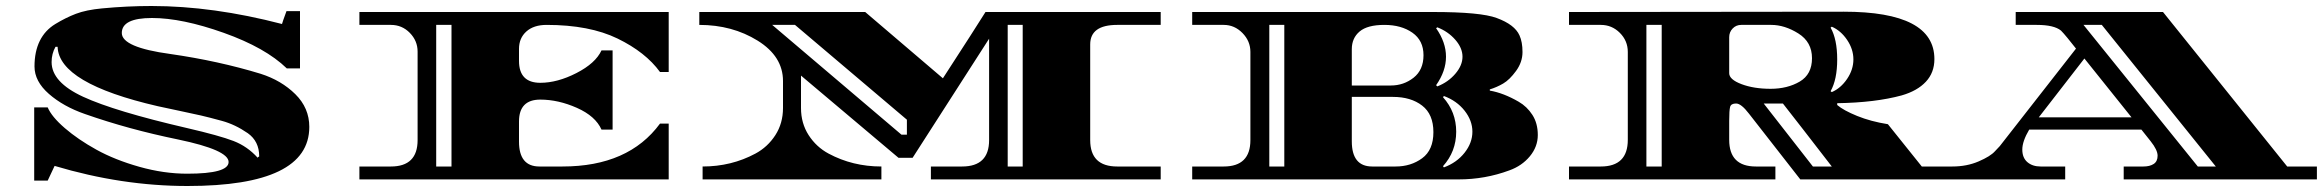

<svg xmlns="http://www.w3.org/2000/svg" viewBox="-20 -598 7743 640"><path d="M320 -570Q404 -578 485 -578Q690 -578 920 -518Q921 -523 935 -561H980V-370H936Q865 -439 726 -488.5Q587 -538 486.5 -538Q386 -538 386 -488Q386 -440 548 -418Q708 -395 849 -352Q918 -330 964.5 -284Q1011 -238 1011 -175Q1011 22 605 22Q386 22 162 -45L139 4H94V-240H139Q152 -209 196 -171Q240 -133 301.5 -99Q363 -65 444.5 -42Q526 -19 604 -19Q742 -19 742 -58Q742 -98 574 -133Q408 -167 263 -218Q191 -243 143 -285Q95 -327 95 -376.5Q95 -426 112.5 -461.5Q130 -497 164.5 -518Q199 -539 233 -552Q267 -565 320 -570ZM152 -391Q152 -324 257 -275.5Q362 -227 604 -171Q712 -146 758.5 -128Q805 -110 839 -72Q839 -74 841.5 -75Q844 -76 844 -77Q844 -127 806 -154Q764 -183 720 -195Q676 -207 650 -213Q624 -219 578.5 -228.5Q533 -238 506 -244Q176 -320 172 -442H165Q152 -419 152 -391Z M1802 -515Q1759 -515 1734.5 -493Q1710 -471 1710 -435V-395Q1710 -322 1781 -322Q1838 -322 1901.5 -354.5Q1965 -387 1985 -430H2022V-166H1985Q1965 -211 1903 -238.5Q1841 -266 1781 -266Q1710 -266 1710 -193V-126Q1710 -43 1778 -43H1855Q2075 -43 2180 -186H2209V0H1178V-43H1283Q1372 -43 1372 -131V-426Q1372 -462 1346 -488.5Q1320 -515 1283 -515H1178V-558H2209V-358H2180Q2132 -424 2038.5 -469.5Q1945 -515 1802 -515ZM1434 -43H1485V-515H1434Z M3339 -515V-43H3389V-515ZM3123 -337Q3232 -505 3265 -558H3849V-515H3704Q3614 -515 3614 -450V-131Q3614 -43 3704 -43H3849V0H3083V-43H3187Q3277 -43 3277 -131V-469L3022 -72H2975L2650 -346V-238Q2650 -187 2675.5 -147.5Q2701 -108 2742 -86Q2822 -43 2918 -43V0H2322V-43Q2418 -43 2498 -86Q2539 -108 2564.5 -147.5Q2590 -187 2590 -238V-328Q2590 -410 2505.5 -462.5Q2421 -515 2311 -515V-558H2864ZM3003 -149V-199Q2671 -480 2630 -515H2554Q2621 -458 2985 -149Z M5011 -30Q4930 0 4842 0H3954V-43H4059Q4148 -43 4148 -131V-425Q4148 -461 4121.5 -488Q4095 -515 4059 -515H3954V-558H4757Q4916 -558 4969 -538Q5029 -516 5045 -480Q5055 -458 5055 -424.5Q5055 -391 5033.5 -361.5Q5012 -332 4990.5 -319.5Q4969 -307 4946 -300V-296Q4992 -288 5042 -259Q5070 -243 5088 -215Q5106 -187 5106 -148Q5106 -109 5079.5 -77Q5053 -45 5011 -30ZM4486 -434V-313H4616Q4659 -313 4692 -339Q4725 -365 4725 -414Q4725 -463 4688 -489Q4651 -515 4594.5 -515Q4538 -515 4512 -493Q4486 -471 4486 -434ZM4261 -43V-515H4211V-43ZM4554 -43H4632Q4683 -43 4720.5 -70.5Q4758 -98 4758 -157.5Q4758 -217 4720.5 -246Q4683 -275 4623 -275H4486V-127Q4486 -43 4554 -43ZM4771 -507 4767 -504Q4800 -457 4800 -409Q4800 -361 4767 -314L4771 -310Q4807 -324 4831 -352Q4855 -380 4855 -409Q4855 -438 4831 -465.5Q4807 -493 4771 -507ZM4793 -278 4790 -274Q4834 -225 4834 -159Q4834 -93 4790 -44L4793 -40Q4836 -56 4862 -89Q4888 -122 4888 -159Q4888 -196 4862 -229Q4836 -262 4793 -278Z M6489 -43V0H5981L5810 -219Q5784 -253 5767 -253Q5750 -253 5747 -241.5Q5744 -230 5744 -195V-132Q5744 -43 5833 -43H5898V0H5210V-43H5316Q5406 -43 5406 -132V-425Q5406 -462 5379.5 -488.5Q5353 -515 5316 -515H5210V-558Q5980 -559 6126 -559Q6428 -559 6428 -401Q6428 -356 6399.5 -325.5Q6371 -295 6319 -280Q6231 -256 6104 -254V-248Q6125 -230 6170.5 -211.5Q6216 -193 6273 -184L6386 -43ZM5468 -43H5519V-515H5468ZM5744 -474V-354Q5744 -333 5785 -317.5Q5826 -302 5882 -302Q5938 -302 5979 -326Q6020 -350 6020 -404Q6020 -458 5974.5 -486.5Q5929 -515 5884 -515H5784Q5767 -515 5755.5 -503Q5744 -491 5744 -474ZM5859 -253 6023 -43H6086Q5978 -183 5923 -253ZM6086 -509 6082 -506Q6104 -467 6104 -400Q6104 -333 6082 -294L6086 -291Q6116 -304 6137 -335Q6158 -366 6158 -400Q6158 -434 6137 -465Q6116 -496 6086 -509Z M7703 -43V0H7059V-43H7125Q7146 -43 7159 -51.5Q7172 -60 7172 -79Q7172 -98 7149 -127L7118 -166H6744Q6721 -127 6721 -99.5Q6721 -72 6738 -57.5Q6755 -43 6782 -43H6864V0H6488V-43Q6536 -43 6575.5 -60Q6615 -77 6630 -94L6646 -111L6900 -436L6872 -471Q6858 -488 6850 -496Q6827 -515 6769 -515H6699V-558H7190L7604 -43ZM6925 -515 7306 -43H7366L6986 -515ZM6928 -403 6776 -207H7085Z"/></svg>

Font: Diplomata SC
Style: Regular
Weight: 400
Width: 7
Designer: Eduardo Rodriguez Tunni
Foundry: Eduardo Rodriguez Tunni
Version: Version 1.001